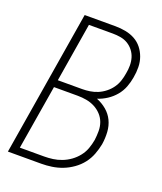

<svg xmlns="http://www.w3.org/2000/svg" viewBox="-136 -824 772 913"><g transform="rotate(20 250.0 -367.5)"><path d="M13 0 134 -735H290Q316 -735 342 -730Q368 -725 389.5 -713Q411 -701 426 -682Q441 -663 449.5 -639.5Q458 -616 458.5 -589.5Q459 -563 454 -536Q450 -511 440.5 -486Q431 -461 413.5 -440Q396 -419 373 -404Q350 -389 325 -381Q353 -370 375.5 -351Q398 -332 410.5 -306Q423 -280 425 -249Q427 -218 422 -186Q417 -160 407 -133.5Q397 -107 379.5 -84.5Q362 -62 338 -45Q314 -28 288 -18Q262 -8 235 -4Q208 0 182 0ZM243 -400Q262 -400 282 -403Q302 -406 321 -414Q340 -422 357 -435.5Q374 -449 386 -466Q398 -483 404.5 -502.5Q411 -522 414 -542Q418 -562 418 -582.5Q418 -603 412.5 -621.5Q407 -640 395 -655.5Q383 -671 366.5 -681Q350 -691 330 -694.5Q310 -698 290 -698H169L120 -400ZM60 -37H182Q204 -37 226.5 -40Q249 -43 271 -51.5Q293 -60 312.5 -74Q332 -88 347 -107Q362 -126 370 -148Q378 -170 382 -193Q385 -216 385 -239Q385 -262 377.5 -282.5Q370 -303 355 -319Q340 -335 320.5 -345Q301 -355 279 -359Q257 -363 234 -363H114Z"/></g></svg>

Font: Iosevka SS18 Extralight
Style: Italic
Weight: 200
Italic angle: -9°
Monospace: yes
Designer: Belleve Invis
Foundry: Belleve Invis
Version: Version 25.1.1; ttfautohint (v1.8.4)